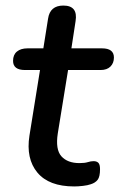

<svg xmlns="http://www.w3.org/2000/svg" viewBox="-20 -662 430 691"><path d="M247 9Q156 9 114.5 -41Q73 -91 86 -174L124 -410H70Q27 -410 27 -443Q27 -465 41 -476.5Q55 -488 79 -488H136L153 -595Q160 -642 208 -642Q261 -642 252 -586L237 -488H347Q390 -488 390 -455Q390 -435 377.5 -422.5Q365 -410 342 -410H225L188 -182Q179 -124 201 -99.5Q223 -75 266 -75Q285 -75 296 -78.5Q307 -82 317 -82Q328 -82 334 -76Q340 -70 340 -53Q340 -26 331.5 -15Q323 -4 307 1Q296 5 278.5 7Q261 9 247 9Z"/></svg>

Font: Nunito SemiBold
Style: Italic
Weight: 600
Italic angle: -9°
Designer: Vernon Adams
Foundry: Vernon Adams
Version: Version 3.601; ttfautohint (v1.8.2.53-6de2)